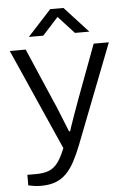

<svg xmlns="http://www.w3.org/2000/svg" viewBox="-60 -767 661 996"><g transform="rotate(-5 270.0 -269.5)"><path d="M113 185Q94 185 77 182.5Q60 180 47 177V122H93Q132 122 159 111.5Q186 101 206 74.5Q226 48 245 0L12 -526H95L216 -245Q225 -226 236.5 -197Q248 -168 260.5 -137.5Q273 -107 282 -84H288Q292 -99 299.5 -119.5Q307 -140 315 -164Q323 -188 331.5 -210Q340 -232 346 -250L449 -526H528L326 -6Q308 40 288.5 76Q269 112 245.5 136Q222 160 190 172.5Q158 185 113 185ZM117 -590 240 -724H309L432 -590H357L255 -701H293L192 -590Z"/></g></svg>

Font: Archivo SemiExpanded Light
Style: Regular
Weight: 300
Width: 6
Designer: Hector Gatti
Foundry: Omnibus-Type
Version: Version 2.001